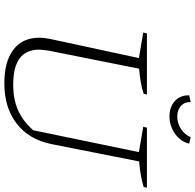

<svg xmlns="http://www.w3.org/2000/svg" viewBox="-27 -864 900 886"><g transform="rotate(90 423.0 -421.0)"><path d="M364 9Q264 9 209 -33Q154 -75 154 -152Q154 -161 155 -172Q156 -183 159 -199L248 -612L130 -632L134 -649H416L413 -634Q390 -626 361.5 -621Q333 -616 297 -613L214 -197Q212 -182 210.5 -171Q209 -160 209 -152Q209 -92 249 -62Q289 -32 370 -32Q438 -32 488 -54Q538 -76 581 -124L682 -612L565 -632L569 -649H846L843 -634Q820 -627 791.5 -621.5Q763 -616 725 -613L645 -209Q624 -105 550.5 -48Q477 9 364 9ZM517 -753Q487 -753 464.5 -765Q442 -777 430.5 -797.5Q419 -818 420 -844L451 -851Q450 -823 468.5 -806Q487 -789 518 -789Q549 -789 575.5 -806.5Q602 -824 613 -851L643 -844Q637 -818 618.5 -797.5Q600 -777 573.5 -765Q547 -753 517 -753Z"/></g></svg>

Font: Piazzolla Thin Thin
Style: Italic
Weight: 250
Italic angle: -11.3°
Version: Version 2.005